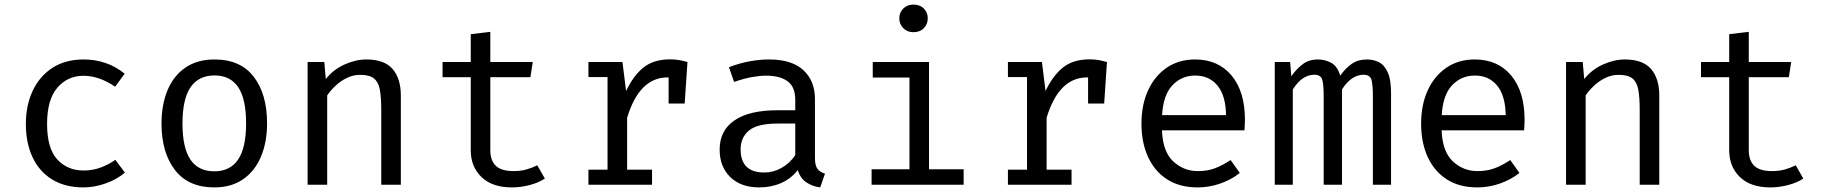

<svg xmlns="http://www.w3.org/2000/svg" viewBox="-20 -813 8040 845"><path d="M347.2 -62.6Q387.7 -62.6 422.8 -75.6Q457.9 -88.7 487.7 -109.7L529.7 -53.3Q494.4 -23.1 444.6 -5.6Q394.9 11.8 347.2 11.8Q266.7 11.8 210 -22.8Q153.3 -57.4 123.6 -120.3Q93.8 -183.1 93.8 -267.7Q93.8 -348.7 123.6 -412.8Q153.3 -476.9 210.3 -514.1Q267.2 -551.3 348.2 -551.3Q451.3 -551.3 528.7 -488.7L486.7 -431.3Q416.4 -479.5 347.2 -479.5Q277.4 -479.5 232.3 -426.9Q187.2 -374.4 187.2 -267.7Q187.2 -159.5 232.3 -111Q277.4 -62.6 347.2 -62.6Z M924.1 -551.3Q1038.5 -551.3 1096.9 -474.9Q1155.4 -398.5 1155.4 -270.3Q1155.4 -187.7 1128.7 -124.1Q1102.1 -60.5 1050.3 -24.4Q998.5 11.8 923.1 11.8Q808.7 11.8 749.7 -65.1Q690.8 -142.1 690.8 -269.2Q690.8 -352.3 717.4 -416.2Q744.1 -480 796.2 -515.6Q848.2 -551.3 924.1 -551.3ZM924.1 -481Q854.4 -481 818.7 -429.2Q783.1 -377.4 783.1 -269.2Q783.1 -162.1 818.2 -110.5Q853.3 -59 923.1 -59Q992.8 -59 1027.9 -110.8Q1063.1 -162.6 1063.1 -270.3Q1063.1 -377.9 1028.2 -429.5Q993.3 -481 924.1 -481Z M1333.8 0V-540H1407.2L1413.8 -465.1Q1446.7 -506.7 1495.9 -529Q1545.1 -551.3 1592.3 -551.3Q1671.8 -551.3 1707.9 -509.2Q1744.1 -467.2 1744.1 -392.3V0H1657.9V-328.7Q1657.9 -384.1 1651.8 -417.9Q1645.6 -451.8 1625.9 -467.7Q1606.2 -483.6 1565.6 -483.6Q1533.8 -483.6 1505.9 -469.7Q1477.9 -455.9 1456.2 -435.1Q1434.4 -414.4 1420 -393.3V0Z M2377.9 -27.2Q2350.3 -8.7 2310.8 1.5Q2271.3 11.8 2233.3 11.8Q2146.2 11.8 2099 -33.8Q2051.8 -79.5 2051.8 -151.3V-473.3H1927.7V-540H2051.8V-662.6L2137.9 -672.8V-540H2324.6L2314.4 -473.3H2137.9V-152.3Q2137.9 -107.2 2161.8 -83.6Q2185.6 -60 2241 -60Q2271.3 -60 2296.9 -67.2Q2322.6 -74.4 2344.6 -85.6Z M2569.7 0V-66.2H2653.8V-473.8H2569.7V-540H2719.5L2735.4 -412.3Q2766.7 -479 2811.3 -515.4Q2855.9 -551.8 2929.2 -551.8Q2951.8 -551.8 2969.5 -548.5Q2987.2 -545.1 3005.6 -540L2993.3 -357.4H2922.6V-472.3Q2920.5 -472.3 2917.9 -472.3Q2793.8 -472.3 2740 -294.9V-66.2H2849.7V0Z M3566.7 -117.9Q3566.7 -85.1 3577.4 -70.3Q3588.2 -55.4 3610.8 -48.7L3589.7 11.8Q3554.9 7.2 3528.7 -10.5Q3502.6 -28.2 3490.8 -64.1Q3461.5 -26.7 3417.7 -7.4Q3373.8 11.8 3321.5 11.8Q3240.5 11.8 3193.8 -33.8Q3147.2 -79.5 3147.2 -154.9Q3147.2 -238.5 3212.3 -283.1Q3277.4 -327.7 3400.5 -327.7H3480V-372.8Q3480 -431.3 3445.9 -455.6Q3411.8 -480 3351.3 -480Q3324.6 -480 3288.7 -473.6Q3252.8 -467.2 3210.8 -452.3L3188.2 -517.4Q3237.4 -535.9 3281.3 -543.6Q3325.1 -551.3 3364.6 -551.3Q3465.1 -551.3 3515.9 -504.1Q3566.7 -456.9 3566.7 -376.9ZM3343.6 -53.8Q3383.6 -53.8 3419.7 -74.1Q3455.9 -94.4 3480 -130.3V-269.2H3402.1Q3312.8 -269.2 3276.2 -238.5Q3239.5 -207.7 3239.5 -155.9Q3239.5 -53.8 3343.6 -53.8Z M4000 -792.8Q4028.7 -792.8 4045.9 -775.4Q4063.1 -757.9 4063.1 -732.8Q4063.1 -706.7 4045.9 -689Q4028.7 -671.3 4000 -671.3Q3972.8 -671.3 3955.4 -689Q3937.9 -706.7 3937.9 -732.8Q3937.9 -757.9 3955.4 -775.4Q3972.8 -792.8 4000 -792.8ZM4068.7 -540V-68.2H4221V0H3815.9V-68.2H3982.6V-471.8H3821V-540Z M4415.9 0V-66.2H4500V-473.8H4415.9V-540H4565.6L4581.5 -412.3Q4612.8 -479 4657.4 -515.4Q4702.1 -551.8 4775.4 -551.8Q4797.9 -551.8 4815.6 -548.5Q4833.3 -545.1 4851.8 -540L4839.5 -357.4H4768.7V-472.3Q4766.7 -472.3 4764.1 -472.3Q4640 -472.3 4586.2 -294.9V-66.2H4695.9V0Z M5093.8 -239.5Q5097.4 -145.6 5143.3 -102.8Q5189.2 -60 5251.8 -60Q5293.3 -60 5326.7 -72.3Q5360 -84.6 5395.9 -108.7L5436.4 -51.8Q5399 -22.1 5350.3 -5.1Q5301.5 11.8 5250.8 11.8Q5171.8 11.8 5116.7 -23.6Q5061.5 -59 5032.6 -122.3Q5003.6 -185.6 5003.6 -269.2Q5003.6 -351.3 5032.6 -414.9Q5061.5 -478.5 5114.6 -514.9Q5167.7 -551.3 5239.5 -551.3Q5341.5 -551.3 5400.3 -480.5Q5459 -409.7 5459 -286.7Q5459 -272.8 5458.2 -260.5Q5457.4 -248.2 5456.9 -239.5ZM5240.5 -480.5Q5180.5 -480.5 5140 -437.9Q5099.5 -395.4 5094.4 -306.2H5375.9Q5374.4 -392.8 5337.9 -436.7Q5301.5 -480.5 5240.5 -480.5Z M5997.4 -551.3Q6023.1 -551.3 6047.2 -540Q6071.3 -528.7 6086.7 -496.4Q6102.1 -464.1 6102.1 -402.1V0H6022.1V-388.2Q6022.1 -439 6015.9 -461.5Q6009.7 -484.1 5980.5 -484.1Q5956.4 -484.1 5932.3 -469Q5908.2 -453.8 5886.2 -419.5V0H5805.6V-388.2Q5805.6 -439 5799.5 -461.5Q5793.3 -484.1 5764.1 -484.1Q5739 -484.1 5715.4 -469Q5691.8 -453.8 5669.7 -419.5V0H5590.3V-540H5657.9L5663.1 -477.4Q5685.1 -508.7 5712.6 -530Q5740 -551.3 5780.5 -551.3Q5811.3 -551.3 5838.5 -536.7Q5865.6 -522.1 5878.5 -480Q5900.5 -511.8 5928.2 -531.5Q5955.9 -551.3 5997.4 -551.3Z M6324.6 -239.5Q6328.2 -145.6 6374.1 -102.8Q6420 -60 6482.6 -60Q6524.1 -60 6557.4 -72.3Q6590.8 -84.6 6626.7 -108.7L6667.2 -51.8Q6629.7 -22.1 6581 -5.1Q6532.3 11.8 6481.5 11.8Q6402.6 11.8 6347.4 -23.6Q6292.3 -59 6263.3 -122.3Q6234.4 -185.6 6234.4 -269.2Q6234.4 -351.3 6263.3 -414.9Q6292.3 -478.5 6345.4 -514.9Q6398.5 -551.3 6470.3 -551.3Q6572.3 -551.3 6631 -480.5Q6689.7 -409.7 6689.7 -286.7Q6689.7 -272.8 6689 -260.5Q6688.2 -248.2 6687.7 -239.5ZM6471.3 -480.5Q6411.3 -480.5 6370.8 -437.9Q6330.3 -395.4 6325.1 -306.2H6606.7Q6605.1 -392.8 6568.7 -436.7Q6532.3 -480.5 6471.3 -480.5Z M6872.3 0V-540H6945.6L6952.3 -465.1Q6985.1 -506.7 7034.4 -529Q7083.6 -551.3 7130.8 -551.3Q7210.3 -551.3 7246.4 -509.2Q7282.6 -467.2 7282.6 -392.3V0H7196.4V-328.7Q7196.4 -384.1 7190.3 -417.9Q7184.1 -451.8 7164.4 -467.7Q7144.6 -483.6 7104.1 -483.6Q7072.3 -483.6 7044.4 -469.7Q7016.4 -455.9 6994.6 -435.1Q6972.8 -414.4 6958.5 -393.3V0Z M7916.4 -27.2Q7888.7 -8.7 7849.2 1.5Q7809.7 11.8 7771.8 11.8Q7684.6 11.8 7637.4 -33.8Q7590.3 -79.5 7590.3 -151.3V-473.3H7466.2V-540H7590.3V-662.6L7676.4 -672.8V-540H7863.1L7852.8 -473.3H7676.4V-152.3Q7676.4 -107.2 7700.3 -83.6Q7724.1 -60 7779.5 -60Q7809.7 -60 7835.4 -67.2Q7861 -74.4 7883.1 -85.6Z"/></svg>

Font: FiraCode Nerd Font Mono
Style: Regular
Weight: 400
Monospace: yes
Designer: Carrois Corporate, Edenspiekermann AG, Nikita Prokopov
Foundry: Carrois Corporate, Edenspiekermann AG, Nikita Prokopov
Version: Version 6.002;Nerd Fonts 3.4.0